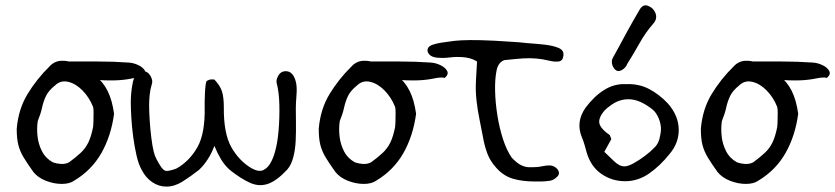

<svg xmlns="http://www.w3.org/2000/svg" viewBox="-20 -692 3097 712"><path d="M209 -10Q180 -10 150.5 -21.5Q121 -33 104 -54Q81 -86 67.5 -108.5Q54 -131 48 -154.5Q42 -178 42 -214Q48 -287 82 -343Q116 -399 163 -445Q181 -465 206 -466.5Q231 -468 252 -458Q301 -437 331.5 -413Q362 -389 379 -355Q396 -321 403 -270Q392 -188 356 -124.5Q320 -61 255 -22Q238 -10 209 -10ZM176 -90Q190 -85 206 -84Q222 -83 236 -90Q262 -109 279.5 -125.5Q297 -142 307.5 -163.5Q318 -185 325 -220Q326 -226 326.5 -242Q327 -258 327 -274Q327 -290 325 -296Q311 -331 286 -356.5Q261 -382 233 -388.5Q205 -395 185 -376Q160 -356 150.5 -336Q141 -316 136 -293Q131 -270 120 -243Q116 -218 119 -188Q122 -158 135.5 -131.5Q149 -105 176 -90ZM408 -394Q368 -393 325 -396.5Q282 -400 241 -404Q222 -406 206 -406.5Q190 -407 180.5 -415.5Q171 -424 171 -447Q174 -454 190.5 -459Q207 -464 219 -464Q275 -464 338.5 -464Q402 -464 457 -460Q475 -459 493 -450.5Q511 -442 518 -429Q525 -416 509 -403Q498 -407 469 -401Q440 -395 408 -394Z M718 -62Q686 -37 656.5 -18.5Q627 0 597 0Q569 0 544.5 -16.5Q520 -33 505 -63Q494 -82 486.5 -114.5Q479 -147 474 -184Q469 -221 467 -255.5Q465 -290 465 -313Q465 -332 467 -351Q469 -370 473 -389Q483 -428 510 -428Q528 -428 538 -410.5Q548 -393 543 -380Q537 -360 535 -340Q533 -320 533 -300Q533 -280 535 -247.5Q537 -215 541 -182.5Q545 -150 550 -130Q553 -116 560 -102.5Q567 -89 574 -78Q586 -58 598 -58Q604 -58 617.5 -61.5Q631 -65 636 -68Q683 -95 712 -146Q741 -197 739 -295Q739 -300 739 -315Q739 -330 740 -348.5Q741 -367 743 -380Q745 -393 749 -393H750Q750 -394 750.5 -394Q751 -394 751 -394Q759 -399 775 -397Q796 -375 803 -353.5Q810 -332 810 -295Q809 -197 838 -146Q867 -95 913 -68Q940 -53 957 -61.5Q974 -70 984.5 -90Q995 -110 1000 -130Q1009 -161 1013 -207.5Q1017 -254 1016 -301Q1015 -348 1007 -380Q1002 -393 1011.5 -410.5Q1021 -428 1040 -428Q1067 -428 1077 -389Q1082 -370 1079.5 -339.5Q1077 -309 1077 -290Q1077 -267 1077.5 -235.5Q1078 -204 1076.5 -170.5Q1075 -137 1067.5 -108.5Q1060 -80 1045 -63Q1007 -22 974.5 -10.5Q942 1 908.5 -13.5Q875 -28 832 -62Q813 -79 799.5 -101.5Q786 -124 775 -151Q765 -124 750.5 -101.5Q736 -79 718 -62Z M1329 -10Q1300 -10 1270.5 -21.5Q1241 -33 1224 -54Q1201 -86 1187.5 -108.5Q1174 -131 1168 -154.5Q1162 -178 1162 -214Q1168 -287 1202 -343Q1236 -399 1283 -445Q1301 -465 1326 -466.5Q1351 -468 1372 -458Q1421 -437 1451.5 -413Q1482 -389 1499 -355Q1516 -321 1523 -270Q1512 -188 1476 -124.5Q1440 -61 1375 -22Q1358 -10 1329 -10ZM1296 -90Q1310 -85 1326 -84Q1342 -83 1356 -90Q1382 -109 1399.5 -125.5Q1417 -142 1427.5 -163.5Q1438 -185 1445 -220Q1446 -226 1446.5 -242Q1447 -258 1447 -274Q1447 -290 1445 -296Q1431 -331 1406 -356.5Q1381 -382 1353 -388.5Q1325 -395 1305 -376Q1280 -356 1270.5 -336Q1261 -316 1256 -293Q1251 -270 1240 -243Q1236 -218 1239 -188Q1242 -158 1255.5 -131.5Q1269 -105 1296 -90ZM1528 -394Q1488 -393 1445 -396.5Q1402 -400 1361 -404Q1342 -406 1326 -406.5Q1310 -407 1300.5 -415.5Q1291 -424 1291 -447Q1294 -454 1310.5 -459Q1327 -464 1339 -464Q1395 -464 1458.5 -464Q1522 -464 1577 -460Q1595 -459 1613 -450.5Q1631 -442 1638 -429Q1645 -416 1629 -403Q1618 -407 1589 -401Q1560 -395 1528 -394Z M1963 -19Q1918 -19 1883 -29Q1848 -39 1821 -69Q1798 -94 1787.5 -122Q1777 -150 1771.5 -181Q1766 -212 1759 -245Q1751 -283 1747 -319.5Q1743 -356 1745 -393L1749 -464Q1736 -472 1723 -475.5Q1710 -479 1697 -480Q1672 -482 1648.5 -479Q1625 -476 1602 -478Q1581 -480 1572 -490Q1563 -500 1566 -510.5Q1569 -521 1584 -526Q1599 -531 1615 -533.5Q1631 -536 1647 -538Q1664 -541 1691 -542.5Q1718 -544 1762.5 -543Q1807 -542 1878 -537Q1892 -536 1907 -535Q1922 -534 1936 -532Q1967 -530 1999 -526.5Q2031 -523 2052 -514Q2073 -505 2069 -484Q2067 -466 2051.5 -464Q2036 -462 2014 -467.5Q1992 -473 1968 -475Q1944 -477 1920.5 -475.5Q1897 -474 1850 -469Q1837 -464 1830 -453Q1823 -442 1821 -428Q1815 -398 1816 -354.5Q1817 -311 1824.5 -264Q1832 -217 1845.5 -175.5Q1859 -134 1878 -107Q1898 -86 1913.5 -79Q1929 -72 1940.5 -72Q1952 -72 1959 -72Q1976 -72 1991 -75.5Q2006 -79 2020 -78.5Q2034 -78 2046 -66Q2059 -50 2047 -37.5Q2035 -25 2021 -22Q2002 -19 1986.5 -19Q1971 -19 1963 -19Z M2298 -20Q2250 -20 2211 -46.5Q2172 -73 2156 -125Q2152 -140 2147.5 -155.5Q2143 -171 2137 -185Q2115 -240 2151 -292Q2183 -335 2220.5 -358.5Q2258 -382 2301 -380Q2349 -382 2387 -362Q2425 -342 2456 -309Q2497 -263 2497 -210Q2497 -161 2463 -121Q2428 -77 2387 -48.5Q2346 -20 2298 -20ZM2295 -75Q2309 -75 2330.5 -87Q2352 -99 2373 -115Q2394 -131 2405 -143Q2420 -156 2425.5 -177.5Q2431 -199 2431 -214Q2431 -233 2422.5 -253.5Q2414 -274 2401 -285Q2379 -303 2356 -313.5Q2333 -324 2310 -324Q2293 -324 2275.5 -318Q2258 -312 2239 -297Q2223 -286 2212.5 -270Q2202 -254 2202 -241Q2202 -230 2211 -218Q2220 -206 2240 -192Q2242 -191 2243 -187Q2244 -183 2247 -176L2221 -129Q2240 -110 2259 -92.5Q2278 -75 2295 -75ZM2261 -434Q2252 -443 2249.5 -456Q2247 -469 2254 -480Q2267 -503 2279 -525.5Q2291 -548 2303 -570Q2315 -592 2327.5 -614Q2340 -636 2353 -658Q2366 -678 2384 -670Q2404 -662 2411 -642.5Q2418 -623 2404 -606Q2374 -572 2352 -532.5Q2330 -493 2306 -455Q2301 -441 2286.5 -432.5Q2272 -424 2261 -434Z M2746 -10Q2717 -10 2687.5 -21.5Q2658 -33 2641 -54Q2618 -86 2604.5 -108.5Q2591 -131 2585 -154.5Q2579 -178 2579 -214Q2585 -287 2619 -343Q2653 -399 2700 -445Q2718 -465 2743 -466.5Q2768 -468 2789 -458Q2838 -437 2868.5 -413Q2899 -389 2916 -355Q2933 -321 2940 -270Q2929 -188 2893 -124.5Q2857 -61 2792 -22Q2775 -10 2746 -10ZM2713 -90Q2727 -85 2743 -84Q2759 -83 2773 -90Q2799 -109 2816.5 -125.5Q2834 -142 2844.5 -163.5Q2855 -185 2862 -220Q2863 -226 2863.5 -242Q2864 -258 2864 -274Q2864 -290 2862 -296Q2848 -331 2823 -356.5Q2798 -382 2770 -388.5Q2742 -395 2722 -376Q2697 -356 2687.5 -336Q2678 -316 2673 -293Q2668 -270 2657 -243Q2653 -218 2656 -188Q2659 -158 2672.5 -131.5Q2686 -105 2713 -90ZM2945 -394Q2905 -393 2862 -396.5Q2819 -400 2778 -404Q2759 -406 2743 -406.5Q2727 -407 2717.5 -415.5Q2708 -424 2708 -447Q2711 -454 2727.5 -459Q2744 -464 2756 -464Q2812 -464 2875.5 -464Q2939 -464 2994 -460Q3012 -459 3030 -450.5Q3048 -442 3055 -429Q3062 -416 3046 -403Q3035 -407 3006 -401Q2977 -395 2945 -394Z"/></svg>

Font: Mynerve
Style: Regular
Weight: 400
Designer: Carolina Short
Foundry: Carolina Short
Version: Version 1.000; ttfautohint (v1.8.4.7-5d5b)